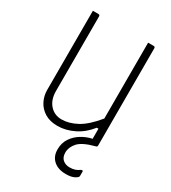

<svg xmlns="http://www.w3.org/2000/svg" viewBox="-225 -814 1049 1177"><g transform="rotate(30 300.0 -225.0)"><path d="M241 20Q187 20 150.5 -2.5Q114 -25 95.5 -61.5Q77 -98 77 -139V-700H116Q127 -700 127 -689V-162Q127 -100 159.5 -63.5Q192 -27 243 -27Q294 -27 349.5 -56.5Q405 -86 468 -163V-700H507Q518 -700 518 -689V0Q518 9 507 11Q423 33 394 66Q365 99 365 136Q365 170 384.5 186.5Q404 203 432 203Q455 203 471 197.5Q487 192 503 180H515V217Q515 227 493 238.5Q471 250 434 250Q378 250 346 221.5Q314 193 314 144Q314 98 336.5 64.5Q359 31 393.5 10Q428 -11 465 -19Q466 -19 468 -19V-91H456Q414 -37 356.5 -8.5Q299 20 241 20Z"/></g></svg>

Font: Recursive Mn Lnr St Lt
Style: Regular
Weight: 300
Monospace: yes
Version: Version 1.079;hotconv 1.0.112;makeotfexe 2.5.65598; ttfautoh